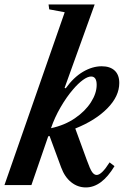

<svg xmlns="http://www.w3.org/2000/svg" viewBox="-48 -831 582 862"><path d="M337.5 10.5Q301 10.5 271.8 -12.8Q242.5 -36 226.5 -79.5L174.5 -220.5L168.5 -219L93 0H-28L242.5 -776L173 -789L170 -811H377L242 -436.5L247 -434.5Q282.5 -484 324.8 -508.8Q367 -533.5 408.5 -533.5Q446 -533.5 466.8 -514.2Q487.5 -495 487.5 -458.5Q487.5 -399 434.2 -344.8Q381 -290.5 290 -254L341.5 -113Q356.5 -71 365.8 -58.2Q375 -45.5 386 -45.5Q408.5 -45.5 444 -102L466 -85Q408.5 10.5 337.5 10.5ZM181 -255.5Q242 -268.5 288.2 -300Q334.5 -331.5 360.2 -371.8Q386 -412 386 -450Q386 -487.5 361 -487.5Q345.5 -487.5 324 -471.8Q302.5 -456 280 -429.5Q251 -396 224 -349.5Q197 -303 181 -255.5Z"/></svg>

Font: Libre Caslon Condensed Bold
Style: Italic
Weight: 700
Italic angle: -22.583°
Designer: Pablo Impallari, Rodrigo Fuenzalida, Katja Schimmel, Ertekin Erdin
Foundry: Pablo Impallari, Rodrigo Fuenzalida
Version: Version 2.000; ttfautohint (v1.8.4.7-5d5b);gftools[0.9.33]